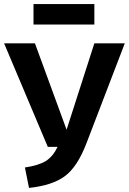

<svg xmlns="http://www.w3.org/2000/svg" viewBox="-29 -904 631 940"><path d="M433 -784H135V-884H433ZM582 -692 394 -202Q350 -87 288.5 -41.5Q227 4 113 16L93 -84Q160 -94 195 -115.5Q230 -137 253 -185H205L-9 -692H142L297 -269L433 -692Z"/></svg>

Font: FiraGO SemiBold
Style: Regular
Weight: 600
Designer: bBox Type
Foundry: bBox Type GmbH
Version: Version 1.001;PS 001.001;hotconv 1.0.88;makeotf.lib2.5.64775